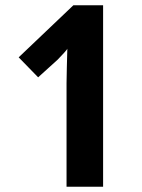

<svg xmlns="http://www.w3.org/2000/svg" viewBox="-20 -803 541 730"><path d="M372 -93V-783H259L51 -585L125 -509L199 -576C213 -590 237 -616 236 -618C235 -577 233 -513 233 -487V-93Z"/></svg>

Font: Noto Sans Kannada UI Condensed
Style: Bold
Weight: 700
Width: 3
Designer: Jelle Bosma - Monotype Design Team
Foundry: Monotype Imaging Inc.
Version: Version 2.005